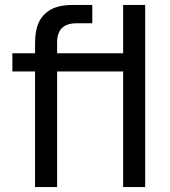

<svg xmlns="http://www.w3.org/2000/svg" viewBox="-20 -755 686 775"><path d="M477 -540H210.5V-583.5C210.5 -635 236 -661 289 -661H352.5V-735H284C243 -735 192.5 -733.5 155.5 -693C123.5 -658 121.5 -611 121.5 -569.5V-540H30V-466.5H121.5V0H210.5V-466.5H477V0H566V-735H477Z"/></svg>

Font: Hauora Medium
Style: Regular
Weight: 500
Designer: Wayne Shih
Foundry: WCYS
Version: Version 1.001;hotconv 1.0.109;makeotfexe 2.5.65596